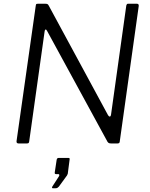

<svg xmlns="http://www.w3.org/2000/svg" viewBox="-20 -762 796 1020"><path d="M708 -742Q718 -742 717 -730L616 -9Q615 0 605 0H570Q564 0 559.5 -1.5Q555 -3 551 -9L230 -598Q226 -606 222 -605Q218 -604 217 -595L135 -10Q134 -4 131.5 -2Q129 0 123 0H78Q72 0 69.5 -3.5Q67 -7 68 -13L170 -732Q171 -739 173 -740.5Q175 -742 181 -742H222Q229 -742 232.5 -740Q236 -738 239 -732L554 -150Q559 -142 564 -143Q569 -144 570 -154L651 -733Q653 -739 654.5 -740.5Q656 -742 661 -742ZM260 238Q257 238 256.5 235.5Q256 233 258 229L293 175Q296 170 295 166.5Q294 163 290 163H278Q274 163 272 161Q270 159 271 153L281 87Q283 77 291 77H344Q351 77 350 84L340 161Q338 166 336 170L293 229Q289 233 285.5 235.5Q282 238 276 238Z"/></svg>

Font: Libre Franklin Thin Light
Style: Italic
Weight: 300
Italic angle: -8°
Version: Version 3.000